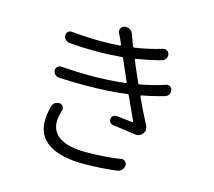

<svg xmlns="http://www.w3.org/2000/svg" viewBox="-114 -924 1228 1102"><g transform="rotate(15 500.0 -373.0)"><path d="M205.1 -232.4Q209 -247.1 221.7 -255.4Q234.4 -263.7 249 -262.7Q262.7 -260.7 269.5 -250Q276.4 -239.3 272.5 -226.6Q259.8 -184.6 259.8 -158.2Q259.8 -96.7 311 -63.5Q362.3 -30.3 466.8 -30.3Q577.1 -30.3 671.9 -44.9Q685.5 -47.9 695.8 -38.6Q706.1 -29.3 706.1 -15.6Q705.1 0 694.8 11.7Q684.6 23.4 669.9 25.4Q573.2 38.1 469.7 38.1Q335.9 38.1 264.2 -7.8Q192.4 -53.7 192.4 -142.6Q192.4 -183.6 205.1 -232.4ZM809.6 -522.5Q822.3 -527.3 834 -521Q845.7 -514.6 847.7 -502Q848.6 -497.1 848.6 -493.2Q848.6 -484.4 843.8 -475.6Q836.9 -462.9 823.2 -459Q764.6 -441.4 691.4 -427.7Q683.6 -425.8 686.5 -418.9Q720.7 -344.7 761.7 -265.6Q766.6 -254.9 766.6 -245.1Q766.6 -231.4 756.8 -219.7Q742.2 -201.2 720.7 -201.2Q715.8 -201.2 711.9 -202.1Q663.1 -209 578.1 -220.7Q566.4 -221.7 559.1 -231Q551.8 -240.2 553.2 -252Q554.7 -263.7 563.5 -270.5Q572.3 -277.3 584 -276.4Q629.9 -270.5 678.7 -265.6Q681.6 -265.6 682.6 -267.6Q683.6 -269.5 682.6 -271.5Q664.1 -310.5 620.1 -408.2Q617.2 -415 609.4 -414.1Q500 -399.4 359.4 -399.4Q287.1 -399.4 206.1 -403.3Q192.4 -404.3 182.6 -414.1Q171.9 -424.8 171.9 -439.5Q171.9 -451.2 181.6 -460Q190.4 -468.8 204.1 -467.8Q293 -460.9 376 -460.9Q484.4 -460.9 584 -472.7Q590.8 -473.6 587.9 -480.5Q557.6 -548.8 551.8 -563.5Q548.8 -570.3 542.5 -584.5Q536.1 -598.6 533.2 -605.5Q531.2 -612.3 523.4 -611.3Q447.3 -604.5 369.1 -604.5Q293 -604.5 213.9 -611.3Q200.2 -612.3 189.9 -622.6Q179.7 -632.8 178.7 -647.5Q177.7 -660.2 187 -668.9Q196.3 -677.7 209 -676.8Q302.7 -668 384.8 -668Q443.4 -668 497.1 -671.9Q503.9 -672.9 501 -679.7Q494.1 -697.3 489.3 -707Q480.5 -726.6 473.6 -739.3Q466.8 -752.9 473.1 -766.6Q479.5 -780.3 494.1 -783.2Q499 -784.2 503.9 -784.2Q515.6 -784.2 526.4 -778.3Q541 -769.5 546.9 -752Q556.6 -723.6 570.3 -687.5Q573.2 -680.7 580.1 -681.6Q668.9 -695.3 740.2 -717.8Q752.9 -721.7 764.6 -714.8Q776.4 -708 778.3 -695.3Q781.2 -681.6 773.9 -669.4Q766.6 -657.2 752.9 -653.3Q684.6 -634.8 605.5 -622.1Q597.7 -621.1 600.6 -614.3L615.2 -580.1Q622.1 -564.5 654.3 -490.2Q657.2 -484.4 664.1 -485.4Q745.1 -501 809.6 -522.5Z"/></g></svg>

Font: Gen Jyuu Gothic Normal
Style: Regular
Weight: 300
Designer: [Source Han Sans]
Ryoko NISHIZUKA  (kana & ideographs); Paul D. Hunt (Latin, Greek & Cyrillic); Wenlong ZHANG  (bopomofo
Version: Version 1.002.20150607